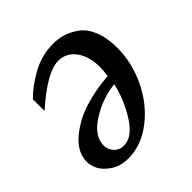

<svg xmlns="http://www.w3.org/2000/svg" viewBox="-143 -601 721 721"><g transform="rotate(-45 217.0 -240.5)"><path d="M402 -311Q402 -233 366.5 -158.5Q331 -84 269 -36Q207 12 138 12Q96 12 67 -8Q38 -28 28 -49.5Q18 -71 18 -89Q18 -140 65 -180Q112 -220 174.5 -239Q237 -258 301 -262Q305 -286 305 -307Q305 -363 279 -398.5Q253 -434 210 -434Q150 -434 41 -337V-399Q76 -435 129 -464Q182 -493 243 -493Q269 -493 294 -485.5Q319 -478 345 -459.5Q371 -441 386.5 -403Q402 -365 402 -311ZM297 -223Q228 -216 167 -177Q106 -138 106 -88Q106 -67 121 -50.5Q136 -34 160 -34Q205 -34 243.5 -94.5Q282 -155 297 -223Z"/></g></svg>

Font: Veleka
Style: Italic
Weight: 400
Italic angle: -12°
Designer: Stefan Peev, Context Ltd, 2016; SIL International, 1997-2014.
Foundry: Stefan Peev, Context Ltd, 2016
Version: Version 1.000